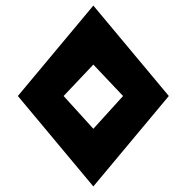

<svg xmlns="http://www.w3.org/2000/svg" viewBox="-20 -773 667 686"><path d="M207.3 -430 313.5 -542.2 419.7 -430 313.5 -312.9ZM583.2 -430 313.5 -753.1 43.8 -430 313.5 -106.9Z"/></svg>

Font: Stormning
Style: Bold
Weight: 400
Designer: Robert Jablonski, Mew Too
Foundry: Cannot Into Space Fonts
Version: Version 0.90